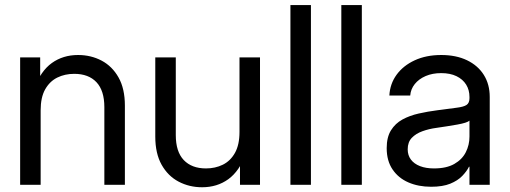

<svg xmlns="http://www.w3.org/2000/svg" viewBox="-20 -748 2063 777"><path d="M144.5 -301.8V0H61.5V-515.6H142.6V-390.6H119.1Q144.5 -460.4 189.7 -492.9Q234.9 -525.4 295.9 -525.4Q348.1 -525.4 391.1 -502.7Q434.1 -480 459.7 -434.6Q485.4 -389.2 485.4 -320.3V0H402.3V-314.5Q402.3 -381.3 370.4 -415.3Q338.4 -449.2 280.3 -449.2Q242.7 -449.2 211.9 -434.1Q181.2 -418.9 162.8 -386.5Q144.5 -354 144.5 -301.8Z M797.9 9.8Q746.1 9.8 702.9 -12.9Q659.7 -35.6 634 -81.3Q608.4 -127 608.4 -195.3V-515.6H691.4V-201.2Q691.4 -134.3 723.6 -100.3Q755.9 -66.4 813.5 -66.4Q851.1 -66.4 881.8 -81.5Q912.6 -96.7 930.9 -129.4Q949.2 -162.1 949.2 -213.9V-515.6H1032.2V0H951.2V-125H974.6Q949.2 -55.7 904.1 -22.9Q858.9 9.8 797.9 9.8Z M1238.3 -727.5V0H1155.3V-727.5Z M1444.3 -727.5V0H1361.3V-727.5Z M1724.6 7.8Q1673.3 7.8 1632.8 -9.8Q1592.3 -27.3 1568.6 -62.3Q1544.9 -97.2 1544.9 -148.4Q1544.9 -192.9 1562.3 -220.7Q1579.6 -248.5 1608.6 -264.4Q1637.7 -280.3 1674.6 -288.6Q1711.4 -296.9 1750 -301.8Q1799.3 -308.6 1827.6 -312Q1856 -315.4 1867.9 -323.2Q1879.9 -331.1 1879.9 -350.6V-355.5Q1879.9 -383.8 1866.5 -405.5Q1853 -427.2 1827.4 -439.7Q1801.8 -452.1 1765.6 -452.1Q1730 -452.1 1702.4 -440.2Q1674.8 -428.2 1658.4 -407.7Q1642.1 -387.2 1640.1 -361.3H1555.7Q1558.1 -408.7 1585 -445.6Q1611.8 -482.4 1658.2 -503.9Q1704.6 -525.4 1765.6 -525.4Q1825.7 -525.4 1869.9 -504.2Q1914.1 -482.9 1938 -444.8Q1961.9 -406.7 1961.9 -355.5V0H1879.9V-73.2H1877.9Q1868.7 -54.7 1850.6 -35.9Q1832.5 -17.1 1802 -4.6Q1771.5 7.8 1724.6 7.8ZM1736.3 -66.4Q1787.1 -66.4 1818.8 -84.7Q1850.6 -103 1865.2 -132.3Q1879.9 -161.6 1879.9 -195.3V-259.8Q1870.6 -251 1830.6 -243.9Q1790.5 -236.8 1746.1 -230.5Q1716.3 -226.6 1689.7 -217Q1663.1 -207.5 1646.5 -190.2Q1629.9 -172.9 1629.9 -143.6Q1629.9 -119.6 1642.8 -102.3Q1655.8 -85 1679.7 -75.7Q1703.6 -66.4 1736.3 -66.4Z"/></svg>

Font: Inter Khmer Looped
Style: Regular
Weight: 400
Designer: Rasmus Andersson, Sovichet Tep
Foundry: Anagata Design
Version: Version 1.000